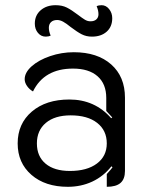

<svg xmlns="http://www.w3.org/2000/svg" viewBox="-20 -710 570 739"><path d="M48 -158Q48 -234 102.5 -280.5Q157 -327 247 -327Q345 -327 408 -255L412 -258Q396 -276 389 -283V-333Q389 -387 355.5 -416.5Q322 -446 261 -446Q150 -446 107 -358Q93 -366 84 -379Q75 -392 75 -405Q75 -431 102 -455Q129 -479 173 -494Q217 -509 264 -509Q355 -509 408 -462Q461 -415 461 -334V-52Q461 -21 444 -6Q427 9 391 9V-40Q410 -61 413 -66L409 -70Q378 -31 335 -11Q292 9 241 9Q154 9 101 -37Q48 -83 48 -158ZM391 -158Q391 -208 354 -237Q317 -266 252 -266Q191 -266 156.5 -237Q122 -208 122 -158Q122 -108 155.5 -80Q189 -52 249 -52Q315 -52 353 -80.5Q391 -109 391 -158ZM114 -619Q114 -651 136.5 -670.5Q159 -690 194 -690Q219 -690 237 -681Q255 -672 280 -653Q297 -640 307 -634Q317 -628 328 -628Q343 -628 351 -635.5Q359 -643 359 -655Q359 -670 352 -686Q359 -690 371 -690Q388 -690 400 -675Q412 -660 412 -640Q412 -607 390.5 -588Q369 -569 334 -569Q312 -569 294.5 -578Q277 -587 252 -606Q235 -620 223 -626.5Q211 -633 200 -633Q185 -633 176.5 -625Q168 -617 168 -603Q168 -589 175 -573Q167 -569 156 -569Q138 -569 126 -583.5Q114 -598 114 -619Z"/></svg>

Font: K2D Light
Style: Regular
Weight: 300
Designer: Katatrad Aksorn Co.,Ltd.
Foundry: Cadson Demak Co.,Ltd.
Version: Version 1.000; ttfautohint (v1.6)